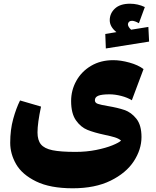

<svg xmlns="http://www.w3.org/2000/svg" viewBox="-20 -888 838 1034"><path d="M783 -664 550 -627 547 -705 607 -715Q571 -744 571 -779Q571 -816 599 -842Q627 -868 680 -868Q722 -868 760 -850L728 -763Q705 -776 691 -776Q681 -776 675 -770.5Q669 -765 669 -757Q669 -744 686 -728L779 -743ZM560 -317Q614 -308 650.5 -295.5Q687 -283 714.5 -248.5Q742 -214 742 -150Q742 -83 700.5 -19.5Q659 44 575.5 85Q492 126 372 126Q250 126 174.5 89Q99 52 67 -3.5Q35 -59 35 -119Q35 -189 51 -247Q67 -305 88 -347L201 -314Q182 -225 182 -175Q182 -133 200.5 -110.5Q219 -88 262.5 -79Q306 -70 387 -70Q446 -70 498 -80.5Q550 -91 585.5 -105.5Q621 -120 632 -131Q619 -142 598 -148.5Q577 -155 543 -162Q487 -174 451 -188.5Q415 -203 389 -240Q363 -277 363 -344Q363 -402 391 -452.5Q419 -503 470.5 -533.5Q522 -564 590 -564Q630 -564 677 -551Q724 -538 753 -516L690 -348Q666 -363 632.5 -371.5Q599 -380 570 -380Q528 -380 509.5 -372.5Q491 -365 491 -348Q491 -334 507.5 -328.5Q524 -323 560 -317Z"/></svg>

Font: FiraGO Heavy
Style: Italic
Weight: 900
Italic angle: -8°
Designer: bBox Type GmbH
Foundry: bBox Type GmbH
Version: Version 1.001